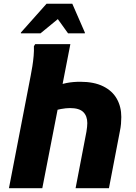

<svg xmlns="http://www.w3.org/2000/svg" viewBox="-20 -993 716 1013"><path d="M203.2 0H27.2L141.9 -593.6Q146.6 -616.4 150.8 -643.5Q155.1 -670.6 157.5 -698.1Q159.9 -725.6 158.9 -749.2L165.7 -760H351.2ZM267.2 -537.6Q298.4 -548.7 331.8 -555.2Q365.1 -561.6 403.2 -561.6Q476 -561.6 524.3 -537.7Q572.6 -513.9 596.3 -471.8Q620 -429.8 620 -375.6Q620 -358.5 618.4 -339.3Q616.7 -320.1 612 -298L554.8 0H378.8L436 -298Q438.3 -311.5 439.4 -323.2Q440.6 -334.9 440.6 -343.4Q440.6 -380.9 419.4 -401.8Q398.2 -422.8 349.6 -422.8Q328.3 -422.8 302.1 -418Q275.9 -413.2 251.6 -404.8ZM90.2 -817.2V-821.2L225.5 -973.2H361.5L427.8 -821.2V-817.2H339L285.1 -892.2L193.8 -817.2Z"/></svg>

Font: Kufam
Style: Italic
Weight: 400
Italic angle: -11°
Designer: Artur Schmal
Foundry: Original Type
Version: Version 1.301; ttfautohint (v1.8.3)